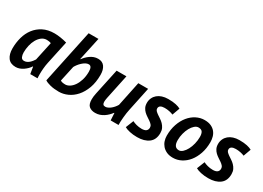

<svg xmlns="http://www.w3.org/2000/svg" viewBox="-17 -1385 2856 2084"><g transform="rotate(30 1411.0 -343.0)"><path d="M444 -200Q436 -162 432.5 -123Q429 -84 429 -49Q429 -35 429.5 -22.5Q430 -10 431 1H340L326 -85H322Q311 -67 293.5 -49.5Q276 -32 255 -17.5Q234 -3 210.5 5.5Q187 14 162 14Q96 14 64.5 -29Q33 -72 33 -144Q33 -217 51.5 -284Q70 -351 109 -402Q148 -453 207.5 -483.5Q267 -514 349 -514Q384 -514 425.5 -507.5Q467 -501 506 -490ZM209 -89Q227 -89 243 -96.5Q259 -104 272.5 -116Q286 -128 296.5 -142Q307 -156 315 -168L365 -401Q354 -406 339.5 -408.5Q325 -411 311 -411Q275 -411 247 -389.5Q219 -368 199.5 -333.5Q180 -299 170 -255.5Q160 -212 160 -168Q160 -136 170.5 -112.5Q181 -89 209 -89Z M667 -700H790L728 -412H732Q745 -430 762 -447.5Q779 -465 799.5 -479.5Q820 -494 844 -503Q868 -512 897 -512Q951 -512 978 -474Q1005 -436 1005 -373Q1005 -278 978.5 -206Q952 -134 909 -85.5Q866 -37 812 -12.5Q758 12 703 12Q642 12 595.5 0.5Q549 -11 525 -28ZM663 -105Q674 -97 690 -94Q706 -91 725 -91Q750 -91 777 -107.5Q804 -124 826.5 -156Q849 -188 863.5 -234.5Q878 -281 878 -340Q878 -409 838 -409Q818 -409 798.5 -398Q779 -387 761 -370.5Q743 -354 728.5 -335Q714 -316 705 -299Z M1256 -500 1191 -191Q1185 -161 1185 -141Q1185 -121 1193 -110Q1201 -99 1221 -99Q1238 -99 1255.5 -107.5Q1273 -116 1289 -129.5Q1305 -143 1318.5 -159.5Q1332 -176 1341 -192L1405 -500H1528L1465 -200Q1460 -180 1456.5 -153Q1453 -126 1450 -97.5Q1447 -69 1446 -43Q1445 -17 1446 0H1347L1342 -90H1338Q1324 -71 1305.5 -52.5Q1287 -34 1264.5 -19Q1242 -4 1215.5 5Q1189 14 1159 14Q1112 14 1083 -9.5Q1054 -33 1054 -96Q1054 -133 1064 -177L1133 -500Z M1565 -117Q1585 -106 1616.5 -97.5Q1648 -89 1683 -89Q1718 -89 1736.5 -102.5Q1755 -116 1756 -144Q1756 -164 1744 -178.5Q1732 -193 1713.5 -206Q1695 -219 1674 -232.5Q1653 -246 1634.5 -263.5Q1616 -281 1604 -305Q1592 -329 1592 -363Q1592 -396 1605 -424Q1618 -452 1641.5 -472Q1665 -492 1698.5 -503Q1732 -514 1774 -514Q1832 -514 1870 -505.5Q1908 -497 1930 -484L1896 -390Q1876 -399 1847.5 -405Q1819 -411 1788 -411Q1756 -411 1737.5 -400Q1719 -389 1719 -365Q1719 -349 1731 -336.5Q1743 -324 1761.5 -311Q1780 -298 1801 -284.5Q1822 -271 1840.5 -252Q1859 -233 1871 -208.5Q1883 -184 1883 -150Q1883 -67 1829 -26.5Q1775 14 1685 14Q1634 14 1591.5 4.5Q1549 -5 1526 -19Z M1957 -162Q1957 -241 1979.5 -306Q2002 -371 2039.5 -417Q2077 -463 2126.5 -488.5Q2176 -514 2230 -514Q2278 -514 2311 -499Q2344 -484 2364.5 -459Q2385 -434 2394 -402Q2403 -370 2403 -336Q2403 -258 2381 -193.5Q2359 -129 2322 -83Q2285 -37 2236 -11.5Q2187 14 2133 14Q2086 14 2053 -1.5Q2020 -17 1998.5 -42Q1977 -67 1967 -98.5Q1957 -130 1957 -162ZM2084 -179Q2084 -89 2149 -89Q2173 -89 2196 -110Q2219 -131 2237 -165Q2255 -199 2265.5 -242Q2276 -285 2276 -328Q2276 -368 2262.5 -389.5Q2249 -411 2212 -411Q2188 -411 2165 -391Q2142 -371 2124 -338.5Q2106 -306 2095 -264Q2084 -222 2084 -179Z M2457 -117Q2477 -106 2508.5 -97.5Q2540 -89 2575 -89Q2610 -89 2628.5 -102.5Q2647 -116 2648 -144Q2648 -164 2636 -178.5Q2624 -193 2605.5 -206Q2587 -219 2566 -232.5Q2545 -246 2526.5 -263.5Q2508 -281 2496 -305Q2484 -329 2484 -363Q2484 -396 2497 -424Q2510 -452 2533.5 -472Q2557 -492 2590.5 -503Q2624 -514 2666 -514Q2724 -514 2762 -505.5Q2800 -497 2822 -484L2788 -390Q2768 -399 2739.5 -405Q2711 -411 2680 -411Q2648 -411 2629.5 -400Q2611 -389 2611 -365Q2611 -349 2623 -336.5Q2635 -324 2653.5 -311Q2672 -298 2693 -284.5Q2714 -271 2732.5 -252Q2751 -233 2763 -208.5Q2775 -184 2775 -150Q2775 -67 2721 -26.5Q2667 14 2577 14Q2526 14 2483.5 4.5Q2441 -5 2418 -19Z"/></g></svg>

Font: PT Sans
Style: Bold Italic
Weight: 700
Italic angle: -12°
Designer: A.Korolkova, O.Umpeleva, V.Yefimov
Foundry: ParaType Ltd
Version: Version 2.003W OFL